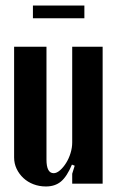

<svg xmlns="http://www.w3.org/2000/svg" viewBox="-20 -664 422 694"><path d="M240 -69Q222 -26 200.5 -8Q179 10 146 10Q122 10 101 2Q80 -6 64.5 -20.5Q49 -35 40 -54Q31 -73 31 -95V-495H148V-87Q148 -38 174 -38Q185 -38 197 -48.5Q209 -59 219 -75Q229 -91 235 -110.5Q241 -130 241 -149V-495H351V0H241V-36L250 -65ZM285 -598H99V-644H285Z"/></svg>

Font: Moniqa ExtBd Paragraph
Style: Regular
Weight: 800
Designer: Rajesh Rajput
Foundry: Rajesh Rajput
Version: Version 1.000